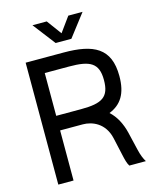

<svg xmlns="http://www.w3.org/2000/svg" viewBox="-137 -1051 934 1144"><g transform="rotate(-15 330.0 -478.5)"><path d="M78 0H172V-309H312C368 -309 446 -280 468 -181L492 -73C499 -41 505 -17 516 0H618C606 -20 596 -43 587 -82L562 -188C548 -248 521 -299 483 -333C558 -363 597 -422 597 -531C597 -704 496 -752 312 -752H78ZM172 -399V-663H322C451 -663 502 -637 502 -532C502 -427 456 -399 325 -399ZM175 -957 281 -819H378L484 -957H396L330 -866L263 -957Z"/></g></svg>

Font: Hibana 45 SubMedium
Style: Regular
Weight: 500
Width: 6
Designer: pygmalion
Foundry: ybstudio
Version: Version 2021.007;FEAKit 1.0